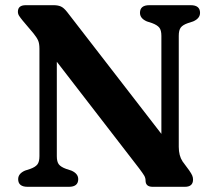

<svg xmlns="http://www.w3.org/2000/svg" viewBox="-20 -720 830 740"><path d="M281.5 -29.5Q281.5 0 245.5 0H86.5Q50 0 50 -29.5Q50 -51 76.5 -62.5L96.5 -69Q116 -76 124 -86.2Q132 -96.5 132 -118V-532Q132 -552.5 126.8 -564.2Q121.5 -576 108.5 -592L67.5 -640.5Q58.5 -651.5 53.8 -658.8Q49 -666 49 -675Q49 -700 79.5 -700H186.5Q203 -700 214.2 -695.2Q225.5 -690.5 238.5 -674L602 -204V-582Q602 -603.5 594 -613.5Q586 -623.5 566 -631L546 -637.5Q519.5 -649 519.5 -670.5Q519.5 -700 555.5 -700H715Q751 -700 751 -670.5Q751 -649 724.5 -637.5L704.5 -631Q684.5 -624 676.8 -614Q669 -604 669 -582V-154Q669 -120 683.5 -98L709 -63.5Q718 -50.5 721 -43.2Q724 -36 724 -28Q724 0 692.5 0H568.5Q541 0 541 -24Q541 -34 536 -42.8Q531 -51.5 515.5 -72L199 -482V-118Q199 -96.5 206.8 -86.5Q214.5 -76.5 235 -69L255 -62.5Q281.5 -51 281.5 -29.5Z"/></svg>

Font: Fraunces 9pt S050 SemiBold
Style: Regular
Weight: 600
Version: Version 1.000; ttfautohint (v1.8.3)